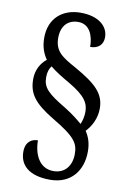

<svg xmlns="http://www.w3.org/2000/svg" viewBox="-96 -817 658 988"><g transform="rotate(10 233.5 -323.0)"><path d="M237 114C346 114 404 37 404 -62C404 -108 392 -139 374 -166C402 -195 426 -239 426 -291C426 -370 377 -414 266 -477C191 -518 152 -543 152 -613C152 -675 186 -711 240 -711C300 -711 322 -653 322 -595C365 -595 389 -619 389 -657C389 -713 340 -760 244 -760C149 -760 81 -702 81 -601C81 -552 95 -519 114 -491C84 -467 62 -430 62 -381C62 -304 98 -259 197 -199C323 -125 340 -93 340 -38C340 22 307 67 246 67C173 67 141 -2 141 -75C110 -75 77 -58 77 -4C77 64 125 114 237 114ZM342 -196C323 -213 292 -238 250 -264C154 -321 126 -348 126 -402C126 -430 134 -450 144 -462C173 -438 208 -417 248 -394C337 -342 356 -306 356 -261C356 -235 349 -211 342 -196Z"/></g></svg>

Font: Noto Serif Condensed Medium
Style: Regular
Weight: 500
Width: 3
Designer: Monotype Design Team
Foundry: Monotype Imaging Inc.
Version: Version 2.015